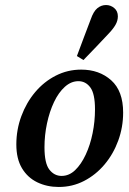

<svg xmlns="http://www.w3.org/2000/svg" viewBox="-20 -732 514 764"><path d="M214 12Q167 12 128.5 -6.5Q90 -25 67.5 -62.5Q45 -100 45 -157Q45 -216 65 -270Q85 -324 120 -365.5Q155 -407 202 -431Q249 -455 303 -455Q375 -455 422.5 -412.5Q470 -370 470 -284Q470 -226 450.5 -172.5Q431 -119 396 -77.5Q361 -36 314.5 -12Q268 12 214 12ZM225 -32Q255 -32 279 -55Q303 -78 321 -116.5Q339 -155 348.5 -202Q358 -249 358 -297Q358 -359 339.5 -384Q321 -409 292 -409Q263 -409 238 -386.5Q213 -364 195 -326Q177 -288 167 -241Q157 -194 157 -146Q157 -82 176.5 -57Q196 -32 225 -32ZM286 -509Q300 -546 313.5 -582.5Q327 -619 341 -655Q352 -687 367.5 -699.5Q383 -712 402 -712Q420 -712 434.5 -700Q449 -688 449 -667Q449 -650 440 -634Q431 -618 414 -600Q389 -573 363.5 -546.5Q338 -520 312 -493Z"/></svg>

Font: Lisu Bosa Black
Style: Italic
Weight: 900
Italic angle: -19°
Designer: David Morse, Annie Olsen, Victor Gaultney, Frank Grießhammer (Latin)
Foundry: SIL International
Version: Version 2.000